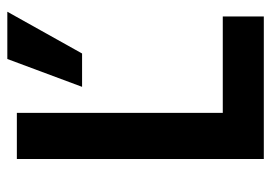

<svg xmlns="http://www.w3.org/2000/svg" viewBox="-128 -612 740 524"><g transform="rotate(-90 242.0 -350.0)"><path d="M459 0H70V-674H196V-112H459ZM358 -496H267L343 -700H472Z"/></g></svg>

Font: Hind Siliguri SemiBold
Style: Regular
Weight: 600
Designer: Jyotish Sonowal
Foundry: Indian Type Foundry
Version: Version 1.001;PS 1.0;hotconv 1.0.86;makeotf.lib2.5.63406; tt